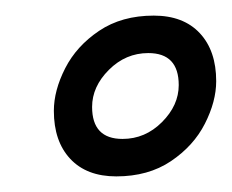

<svg xmlns="http://www.w3.org/2000/svg" viewBox="-20 -502 297 246"><path d="M257 -398Q257 -437 236 -459.5Q215 -482 177 -482Q136 -482 107 -462.5Q78 -443 63.5 -414.5Q49 -386 49 -360Q49 -321 70 -298.5Q91 -276 129 -276Q170 -276 199 -295.5Q228 -315 242.5 -343.5Q257 -372 257 -398ZM98 -365Q98 -391 119.5 -412.5Q141 -434 170 -434Q209 -434 209 -393Q209 -367 187.5 -345.5Q166 -324 137 -324Q98 -324 98 -365Z"/></svg>

Font: Cambay Devanagari
Style: Italic
Weight: 400
Italic angle: -11°
Designer: Pooja Saxena
Foundry: Pooja Saxena
Version: Version 1.018;PS 001.018;hotconv 1.0.70;makeotf.lib2.5.58329